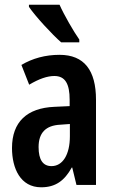

<svg xmlns="http://www.w3.org/2000/svg" viewBox="-20 -786 486 816"><path d="M233 -766H103V-757C129 -718 203 -638 240 -606H317V-618C293 -652 252 -723 233 -766ZM233 -553C173 -553 118 -538 71 -510L104 -426C146 -451 181 -463 211 -463C257 -463 276 -430 276 -362V-335L211 -332C95 -327 31 -268 31 -157C31 -70 67 10 155 10C216 10 254 -18 285 -74H287L305 0H388V-362C388 -487 338 -553 233 -553ZM236 -256 277 -259V-207C277 -128 246 -80 199 -80C163 -80 144 -106 144 -161C144 -221 174 -253 236 -256Z"/></svg>

Font: Noto Sans Devanagari ExtraCondensed SemiBold
Style: Regular
Weight: 600
Width: 2
Designer: Jelle Bosma - Monotype Design Team
Foundry: Monotype Imaging Inc.
Version: Version 2.004